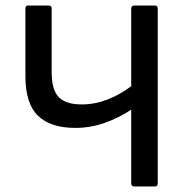

<svg xmlns="http://www.w3.org/2000/svg" viewBox="-20 -675 672 695"><path d="M253 -212Q163 -212 117.5 -256Q72 -300 72 -399V-644Q72 -655 82 -655H157Q167 -655 167 -644V-414Q167 -350 192.5 -323.5Q218 -297 276 -297Q323 -297 368.5 -314.5Q414 -332 455 -363V-644Q455 -655 466 -655H540Q551 -655 551 -644V-11Q551 0 540 0H466Q455 0 455 -11V-278Q410 -248 358.5 -230Q307 -212 253 -212Z"/></svg>

Font: Sofia Sans Medium
Style: Regular
Weight: 500
Designer: Botio Nikoltchev, Ani Petrova
Foundry: lettersoup
Version: Version 4.101; ttfautohint (v1.8.4.7-5d5b)